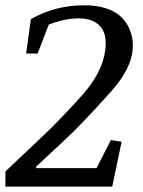

<svg xmlns="http://www.w3.org/2000/svg" viewBox="-24 -691 528 711"><path d="M286.6 -671.4Q427.2 -671.4 460.2 -571Q493.2 -470.7 387 -351.8Q280.8 -232.9 216.1 -172.9Q151.4 -112.8 108.9 -73.2L110.4 -68.4H333.5L386.7 -172.4L426.3 -166L391.6 0H-3.9V-56.2Q72.3 -127.9 137.5 -189.9Q202.6 -252 279.1 -337.2Q355.5 -422.4 365.7 -504.9Q373.5 -564.9 346.7 -594Q319.8 -623 268.1 -623Q216.3 -623 156.7 -600.1L115.2 -492.7H72.8L90.3 -620.1Q180.7 -671.4 286.6 -671.4Z"/></svg>

Font: NoticiaText-Italic
Style: Italic
Weight: 400
Italic angle: -8°
Designer: JM Sole
Foundry: JM Sole
Version: Version 1.003